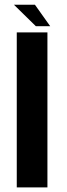

<svg xmlns="http://www.w3.org/2000/svg" viewBox="-20 -816 291 836"><path d="M53 0H186.5V-675H53ZM136 -702H198.5L132 -795.5H40.5Z"/></svg>

Font: Anybody SemiCondensed SemiBold
Style: Regular
Weight: 600
Width: 4
Version: Version 1.113;gftools[0.9.25]